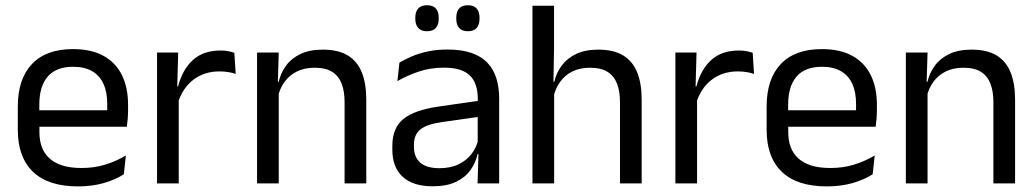

<svg xmlns="http://www.w3.org/2000/svg" viewBox="-20 -684 3865 716"><path d="M271.1 11.1Q159.6 11.1 103 -43.4Q46.4 -97.8 46.4 -199.7V-286.6Q46.4 -389.4 99.1 -445.1Q151.7 -500.9 252.5 -500.9Q320.4 -500.9 366.1 -475.7Q411.7 -450.4 434.7 -403.9Q457.6 -357.4 457.6 -293V-274.8Q457.6 -259.1 456.4 -243Q455.2 -226.9 453 -211.4H378.7Q379.5 -235.6 379.7 -257.1Q379.9 -278.6 379.9 -296.4Q379.9 -341 365.6 -371.8Q351.4 -402.6 323.2 -418.8Q294.9 -435 252.5 -435Q189.4 -435 158 -398.5Q126.6 -362.1 126.6 -294.1V-247.4L127 -237.5V-190.8Q127 -160.4 136 -135.9Q145 -111.3 164.1 -93.8Q183.3 -76.2 213 -66.8Q242.8 -57.5 284.2 -57.5Q331.3 -57.5 372.3 -70Q413.3 -82.6 449.4 -104.2L441.8 -34Q409.6 -13.5 366.4 -1.2Q323.3 11.1 271.1 11.1ZM435.9 -211.4H89.1V-272.7H435.9Z M642.7 -298.3 624.2 -360.9 644.2 -361.9Q659.9 -424 698.9 -459.8Q737.9 -495.6 802.4 -495.6Q818.7 -495.6 831.4 -493.1Q844.1 -490.6 853.9 -487.2L858.9 -408.3Q846.7 -412.7 831.3 -415.2Q815.9 -417.7 797.7 -417.7Q742.5 -417.7 701.7 -387.1Q661 -356.6 642.7 -298.3ZM646.5 0H565.6V-488.2H644.5L640.5 -344L646.5 -338Z M1345.9 0H1265V-303.7Q1265 -343 1254.2 -371.5Q1243.5 -399.9 1219.2 -415.7Q1194.8 -431.4 1153.1 -431.4Q1114.6 -431.4 1086.3 -417Q1058 -402.5 1040.5 -377.8Q1023 -353 1016 -321.5L1001.5 -378.9H1019.2Q1026.8 -412.1 1046.8 -439.3Q1066.8 -466.5 1100.6 -482.7Q1134.4 -498.9 1183.5 -498.9Q1241.7 -498.9 1277.2 -477.1Q1312.8 -455.2 1329.3 -413.8Q1345.9 -372.3 1345.9 -312.6ZM1019.5 0H938.6V-488.2H1019.5L1015.9 -371.1L1019.5 -366.3Z M1841.5 0H1760.9L1764.5 -118.6L1761.4 -131.1V-286.5L1761.8 -314.9Q1761.8 -374.3 1731.7 -403Q1701.5 -431.7 1635.9 -431.7Q1583.7 -431.7 1539.9 -416.5Q1496.1 -401.3 1461.9 -381.5L1469.5 -450.4Q1488.6 -462 1514.9 -473.3Q1541.2 -484.7 1574.8 -492Q1608.4 -499.3 1648.8 -499.3Q1701.3 -499.3 1738.1 -486.6Q1774.9 -473.9 1797.7 -449.9Q1820.5 -425.8 1831 -392Q1841.5 -358.1 1841.5 -316.2ZM1592.9 10.7Q1520.4 10.7 1481.8 -24.6Q1443.1 -60 1443.1 -125.7V-140Q1443.1 -207.4 1484.8 -240.7Q1526.5 -274.1 1617.7 -286.9L1772 -309.2L1776.4 -249.8L1627.5 -228.6Q1571.7 -220.7 1547.7 -201.4Q1523.6 -182 1523.6 -144.5V-136.6Q1523.6 -97.9 1547.4 -77.4Q1571.2 -56.8 1618.6 -56.8Q1660.4 -56.8 1690.4 -71.4Q1720.4 -86 1738.9 -110.5Q1757.5 -135.1 1764 -165.2L1776.7 -109.8H1761.2Q1754.1 -77.8 1734.8 -50.3Q1715.6 -22.8 1681 -6.1Q1646.4 10.7 1592.9 10.7ZM1572.2 -567.5Q1550.6 -567.5 1539.7 -579.7Q1528.7 -591.9 1528.7 -614.6V-618Q1528.7 -640.4 1539.7 -652.4Q1550.6 -664.5 1572.2 -664.5Q1594.6 -664.5 1605.3 -652.4Q1616.1 -640.4 1616.1 -618V-614.6Q1616.1 -591.9 1605.3 -579.7Q1594.6 -567.5 1572.2 -567.5ZM1724.9 -567.5Q1703 -567.5 1692.2 -579.7Q1681.5 -591.9 1681.5 -614.6V-618Q1681.5 -640.4 1692.2 -652.4Q1703 -664.5 1724.9 -664.5Q1746.8 -664.5 1757.6 -652.4Q1768.3 -640.4 1768.3 -618V-614.6Q1768.3 -591.9 1757.6 -579.7Q1746.8 -567.5 1724.9 -567.5Z M2372.9 0H2292V-303.7Q2292 -343 2281.2 -371.5Q2270.5 -399.9 2246.2 -415.7Q2221.8 -431.4 2180.1 -431.4Q2141.5 -431.4 2113.4 -417Q2085.4 -402.5 2068.1 -377.8Q2050.8 -353.1 2043.8 -321.6L2026.1 -378.9H2046.9Q2054.6 -412.1 2074.6 -439.3Q2094.6 -466.5 2128.3 -482.7Q2162 -498.9 2210.5 -498.9Q2268.7 -498.9 2304.2 -477.1Q2339.8 -455.2 2356.3 -413.8Q2372.9 -372.3 2372.9 -312.6ZM2046.5 0H1965.6V-662.5H2046.1V-503.7L2043.7 -363.3L2046.5 -357.1Z M2575.7 -298.3 2557.2 -360.9 2577.2 -361.9Q2592.9 -424 2631.9 -459.8Q2670.9 -495.6 2735.4 -495.6Q2751.7 -495.6 2764.4 -493.1Q2777.1 -490.6 2786.9 -487.2L2791.9 -408.3Q2779.7 -412.7 2764.3 -415.2Q2748.9 -417.7 2730.7 -417.7Q2675.5 -417.7 2634.7 -387.1Q2594 -356.6 2575.7 -298.3ZM2579.5 0H2498.6V-488.2H2577.5L2573.5 -344L2579.5 -338Z M3063.6 11.1Q2952.1 11.1 2895.5 -43.4Q2838.9 -97.8 2838.9 -199.7V-286.6Q2838.9 -389.4 2891.6 -445.1Q2944.2 -500.9 3045 -500.9Q3112.9 -500.9 3158.6 -475.7Q3204.2 -450.4 3227.2 -403.9Q3250.1 -357.4 3250.1 -293V-274.8Q3250.1 -259.1 3248.9 -243Q3247.7 -226.9 3245.5 -211.4H3171.2Q3172 -235.6 3172.2 -257.1Q3172.4 -278.6 3172.4 -296.4Q3172.4 -341 3158.1 -371.8Q3143.9 -402.6 3115.7 -418.8Q3087.4 -435 3045 -435Q2981.9 -435 2950.5 -398.5Q2919.1 -362.1 2919.1 -294.1V-247.4L2919.5 -237.5V-190.8Q2919.5 -160.4 2928.5 -135.9Q2937.5 -111.3 2956.6 -93.8Q2975.8 -76.2 3005.5 -66.8Q3035.3 -57.5 3076.7 -57.5Q3123.8 -57.5 3164.8 -70Q3205.8 -82.6 3241.9 -104.2L3234.3 -34Q3202.1 -13.5 3158.9 -1.2Q3115.8 11.1 3063.6 11.1ZM3228.4 -211.4H2881.6V-272.7H3228.4Z M3765.4 0H3684.5V-303.7Q3684.5 -343 3673.7 -371.5Q3663 -399.9 3638.7 -415.7Q3614.3 -431.4 3572.6 -431.4Q3534.1 -431.4 3505.8 -417Q3477.5 -402.5 3460 -377.8Q3442.5 -353 3435.5 -321.5L3421 -378.9H3438.7Q3446.3 -412.1 3466.3 -439.3Q3486.3 -466.5 3520.1 -482.7Q3553.9 -498.9 3603 -498.9Q3661.2 -498.9 3696.7 -477.1Q3732.3 -455.2 3748.8 -413.8Q3765.4 -372.3 3765.4 -312.6ZM3439 0H3358.1V-488.2H3439L3435.4 -371.1L3439 -366.3Z"/></svg>

Font: Anek Devanagari Medium
Style: Regular
Weight: 500
Designer: Kailash Malviya (Devanagari) & Yesha Goshar (Latin)
Foundry: Ek Type
Version: Version 1.003